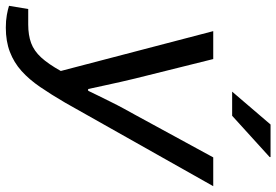

<svg xmlns="http://www.w3.org/2000/svg" viewBox="-194 -598 950 660"><g transform="rotate(90 281.0 -268.0)"><path d="M46 187Q22 187 2.5 183.5Q-17 180 -29 176L-18 110H35Q72 110 99 100Q126 90 148.5 65.5Q171 41 195 -2L58 -526H154L221 -257Q226 -237 232.5 -208Q239 -179 245.5 -149Q252 -119 257 -96H263Q269 -109 279 -129Q289 -149 300.5 -172.5Q312 -196 324 -218Q336 -240 346 -258L492 -526H591L304 -17Q276 31 250 69Q224 107 195 133Q166 159 129.5 173Q93 187 46 187ZM266 -591 379 -723H491V-720L349 -591Z"/></g></svg>

Font: Archivo SemiExpanded
Style: Italic
Weight: 400
Width: 6
Italic angle: -10°
Designer: Hector Gatti
Foundry: Omnibus-Type
Version: Version 2.001